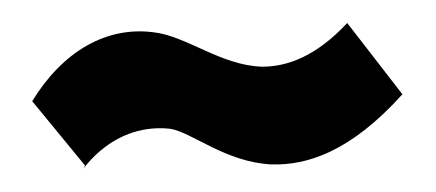

<svg xmlns="http://www.w3.org/2000/svg" viewBox="-20 -396 379 167"><path d="M282 -376C255 -347 230 -338 208 -338C172 -339 142 -365 113 -368C73 -373 35 -352 8 -308L54 -252C46 -237 72 -290 128 -284C147 -281 176 -255 216 -253C247 -252 285 -264 330 -314Z"/></svg>

Font: Modon Arabic
Style: Bold
Weight: 700
Designer: Ahmedzaza
Foundry: Ahmedzaza
Version: Version 2.010